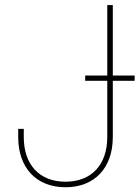

<svg xmlns="http://www.w3.org/2000/svg" viewBox="-20 -748 565 777"><path d="M245.1 9.8C362.8 9.8 436.5 -68.4 436.5 -193.4V-420.9H524.9V-442.4H436.5V-727.5H414.1V-442.4H324.7V-420.9H414.1V-193.4C414.1 -81.5 350.6 -12.7 245.1 -12.7C139.6 -12.7 76.2 -81.5 76.2 -193.4V-226.6H53.7V-193.4C53.7 -68.4 127.4 9.8 245.1 9.8Z"/></svg>

Font: Raveo Display Display Thin
Style: Regular
Weight: 100
Designer: Jakub Foglar, Rasmus Andersson (Inter)
Foundry: Jakubfoglar.com
Version: Version 1.100;Glyphs 3.2.3 (3260)